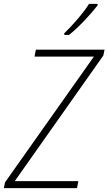

<svg xmlns="http://www.w3.org/2000/svg" viewBox="-41 -970 559 990"><path d="M290 -798 291 -790H315C365 -829 430 -900 462 -942V-950H418C392 -907 335 -841 290 -798ZM-21 0H356L363 -36H35L492 -684L498 -714H144L137 -678H443L-15 -30Z"/></svg>

Font: Noto Sans SemiCondensed ExtraLight
Style: Italic
Weight: 200
Width: 4
Italic angle: -12°
Designer: Monotype Design Team
Foundry: Monotype Imaging Inc.
Version: Version 2.013